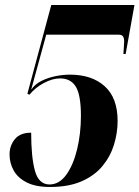

<svg xmlns="http://www.w3.org/2000/svg" viewBox="-20 -734 555 764"><path d="M179 10Q122 10 86.5 -8Q51 -26 34.5 -55.5Q18 -85 18 -120Q18 -154 39 -180Q60 -206 104 -206Q104 -109 119 -54.5Q134 0 177 0Q216 0 244 -39Q272 -78 287 -140.5Q302 -203 302 -273Q302 -355 282 -388.5Q262 -422 219 -422Q189 -422 155 -404Q121 -386 97 -357L89 -361L184 -714H515L480 -519H471Q472 -534 473 -549Q474 -564 474 -570Q474 -582 469.5 -589Q465 -596 452 -596H164L104 -377Q119 -399 145 -412Q171 -425 201 -431Q231 -437 258 -437Q346 -437 397 -390.5Q448 -344 448 -253Q448 -205 433.5 -158Q419 -111 387.5 -73Q356 -35 304.5 -12.5Q253 10 179 10Z"/></svg>

Font: Noto Serif Display ExtraCondensed ExtraBold
Style: Italic
Weight: 800
Width: 2
Italic angle: -12°
Designer: Monotype Design Team
Foundry: Monotype Imaging Inc.
Version: Version 2.009